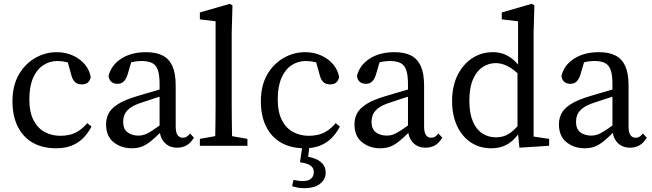

<svg xmlns="http://www.w3.org/2000/svg" viewBox="-20 -760 3398 1001"><path d="M272 13Q201 13 150 -16.5Q99 -46 72 -101Q45 -156 45 -232Q45 -313 77.5 -370Q110 -427 163 -457.5Q216 -488 276 -488Q321 -488 359 -471Q397 -454 422 -424.5Q447 -395 453 -358Q449 -339 437.5 -329.5Q426 -320 407 -320Q382 -320 369.5 -333.5Q357 -347 352 -368L328 -455L376 -417Q351 -431 326 -436.5Q301 -442 280 -442Q238 -442 204.5 -419.5Q171 -397 152 -352.5Q133 -308 133 -242Q133 -175 155 -133Q177 -91 213.5 -71.5Q250 -52 295 -52Q320 -52 343.5 -57.5Q367 -63 390 -77.5Q413 -92 435 -118L457 -100Q438 -64 412.5 -39Q387 -14 353 -0.5Q319 13 272 13Z M667 13Q612 13 572.5 -18.5Q533 -50 533 -112Q533 -141 545.5 -167Q558 -193 594 -216.5Q630 -240 699 -260Q725 -268 751 -275.5Q777 -283 802.5 -290.5Q828 -298 854 -305V-269Q820 -259 787 -248Q754 -237 721 -226Q676 -212 655 -194.5Q634 -177 628 -159.5Q622 -142 622 -126Q622 -87 645 -70Q668 -53 702 -53Q719 -53 734.5 -58.5Q750 -64 774 -79.5Q798 -95 838 -125L852 -75H822Q792 -45 768.5 -25.5Q745 -6 721.5 3.5Q698 13 667 13ZM904 10Q862 10 837 -17.5Q812 -45 812 -91V-96V-321Q812 -370 802.5 -396Q793 -422 772 -432Q751 -442 718 -442Q701 -442 679 -438.5Q657 -435 628 -424L670 -456L645 -371Q638 -348 625.5 -335.5Q613 -323 593 -323Q572 -323 560 -334Q548 -345 546 -364Q560 -421 612.5 -454.5Q665 -488 741 -488Q794 -488 828 -470.5Q862 -453 879 -415Q896 -377 896 -314V-101Q896 -69 906 -55.5Q916 -42 932 -42Q945 -42 954 -48Q963 -54 971 -64L991 -42Q973 -13 951.5 -1.5Q930 10 904 10Z M1022 0V-36L1134 -56H1157L1270 -36V0ZM1101 0Q1102 -35 1102.5 -70Q1103 -105 1103.5 -140Q1104 -175 1104 -210V-649L1022 -659V-695L1178 -740L1192 -732L1188 -589V-210Q1188 -175 1188.5 -140Q1189 -105 1189.5 -70Q1190 -35 1191 0Z M1567 13Q1496 13 1445 -16.5Q1394 -46 1367 -101Q1340 -156 1340 -232Q1340 -313 1372.5 -370Q1405 -427 1458 -457.5Q1511 -488 1571 -488Q1616 -488 1654 -471Q1692 -454 1717 -424.5Q1742 -395 1748 -358Q1744 -339 1732.5 -329.5Q1721 -320 1702 -320Q1677 -320 1664.5 -333.5Q1652 -347 1647 -368L1623 -455L1671 -417Q1646 -431 1621 -436.5Q1596 -442 1575 -442Q1533 -442 1499.5 -419.5Q1466 -397 1447 -352.5Q1428 -308 1428 -242Q1428 -175 1450 -133Q1472 -91 1508.5 -71.5Q1545 -52 1590 -52Q1615 -52 1638.5 -57.5Q1662 -63 1685 -77.5Q1708 -92 1730 -118L1752 -100Q1733 -64 1707.5 -39Q1682 -14 1648 -0.5Q1614 13 1567 13ZM1544 86 1557 -3H1594L1584 77L1564 55Q1595 57 1620.5 66.5Q1646 76 1662 94Q1678 112 1678 140Q1678 174 1649.5 197.5Q1621 221 1566 221Q1544 221 1528.5 217.5Q1513 214 1503 211L1510 178Q1522 180 1533.5 182Q1545 184 1558 184Q1587 184 1601.5 171.5Q1616 159 1616 138Q1616 115 1598.5 103Q1581 91 1544 86Z M1962 13Q1907 13 1867.5 -18.5Q1828 -50 1828 -112Q1828 -141 1840.5 -167Q1853 -193 1889 -216.5Q1925 -240 1994 -260Q2020 -268 2046 -275.5Q2072 -283 2097.5 -290.5Q2123 -298 2149 -305V-269Q2115 -259 2082 -248Q2049 -237 2016 -226Q1971 -212 1950 -194.5Q1929 -177 1923 -159.5Q1917 -142 1917 -126Q1917 -87 1940 -70Q1963 -53 1997 -53Q2014 -53 2029.5 -58.5Q2045 -64 2069 -79.5Q2093 -95 2133 -125L2147 -75H2117Q2087 -45 2063.5 -25.5Q2040 -6 2016.5 3.5Q1993 13 1962 13ZM2199 10Q2157 10 2132 -17.5Q2107 -45 2107 -91V-96V-321Q2107 -370 2097.5 -396Q2088 -422 2067 -432Q2046 -442 2013 -442Q1996 -442 1974 -438.5Q1952 -435 1923 -424L1965 -456L1940 -371Q1933 -348 1920.5 -335.5Q1908 -323 1888 -323Q1867 -323 1855 -334Q1843 -345 1841 -364Q1855 -421 1907.5 -454.5Q1960 -488 2036 -488Q2089 -488 2123 -470.5Q2157 -453 2174 -415Q2191 -377 2191 -314V-101Q2191 -69 2201 -55.5Q2211 -42 2227 -42Q2240 -42 2249 -48Q2258 -54 2266 -64L2286 -42Q2268 -13 2246.5 -1.5Q2225 10 2199 10Z M2541 13Q2480 13 2434 -18Q2388 -49 2362.5 -104.5Q2337 -160 2337 -233Q2337 -310 2365 -367Q2393 -424 2441 -456Q2489 -488 2550 -488Q2576 -488 2600 -480.5Q2624 -473 2647.5 -455.5Q2671 -438 2694 -407H2709L2699 -359Q2656 -401 2625 -416Q2594 -431 2565 -431Q2528 -431 2496.5 -410.5Q2465 -390 2446 -346.5Q2427 -303 2427 -235Q2427 -170 2445 -127.5Q2463 -85 2494.5 -64.5Q2526 -44 2566 -44Q2604 -44 2633.5 -62.5Q2663 -81 2697 -125L2706 -78H2694Q2676 -49 2653.5 -28.5Q2631 -8 2603.5 2.5Q2576 13 2541 13ZM2688 10 2678 -91V-93V-386L2681 -399V-649L2596 -659V-695L2752 -740L2766 -732L2762 -589V-48L2843 -36V0Z M3028 13Q2973 13 2933.5 -18.5Q2894 -50 2894 -112Q2894 -141 2906.5 -167Q2919 -193 2955 -216.5Q2991 -240 3060 -260Q3086 -268 3112 -275.5Q3138 -283 3163.5 -290.5Q3189 -298 3215 -305V-269Q3181 -259 3148 -248Q3115 -237 3082 -226Q3037 -212 3016 -194.5Q2995 -177 2989 -159.5Q2983 -142 2983 -126Q2983 -87 3006 -70Q3029 -53 3063 -53Q3080 -53 3095.5 -58.5Q3111 -64 3135 -79.5Q3159 -95 3199 -125L3213 -75H3183Q3153 -45 3129.5 -25.5Q3106 -6 3082.5 3.5Q3059 13 3028 13ZM3265 10Q3223 10 3198 -17.5Q3173 -45 3173 -91V-96V-321Q3173 -370 3163.5 -396Q3154 -422 3133 -432Q3112 -442 3079 -442Q3062 -442 3040 -438.5Q3018 -435 2989 -424L3031 -456L3006 -371Q2999 -348 2986.5 -335.5Q2974 -323 2954 -323Q2933 -323 2921 -334Q2909 -345 2907 -364Q2921 -421 2973.5 -454.5Q3026 -488 3102 -488Q3155 -488 3189 -470.5Q3223 -453 3240 -415Q3257 -377 3257 -314V-101Q3257 -69 3267 -55.5Q3277 -42 3293 -42Q3306 -42 3315 -48Q3324 -54 3332 -64L3352 -42Q3334 -13 3312.5 -1.5Q3291 10 3265 10Z"/></svg>

Font: Source Serif 4 Variable
Style: Regular
Weight: 400
Designer: Frank Grießhammer
Foundry: Adobe
Version: Version 4.005;hotconv 1.1.0;makeotfexe 2.6.0